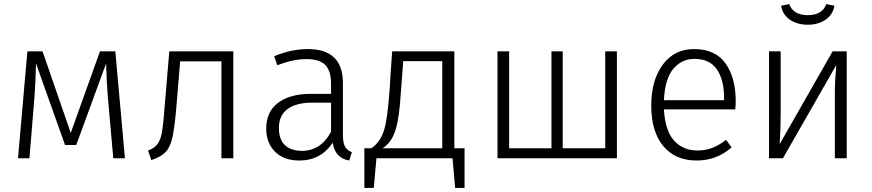

<svg xmlns="http://www.w3.org/2000/svg" viewBox="-20 -774 4266 939"><path d="M591 0H534L507 -305Q501 -379 499 -464L353 -65H298L156 -464Q154 -379 149 -305L124 0H68L114 -523H188L326 -124L469 -523H544Z M720 9 704 -38Q736 -49 751.5 -71Q767 -93 773.5 -136Q780 -179 788 -286L808 -523H1121V0H1063V-474H861L845 -280Q836 -164 825 -110.5Q814 -57 793 -34Q770 -7 720 9Z M1688 11Q1619 0 1607 -76Q1549 11 1444 11Q1368 11 1325 -32Q1282 -75 1282 -145Q1282 -228 1340.5 -271.5Q1399 -315 1499 -315H1599V-365Q1599 -427 1571 -456Q1543 -485 1478 -485Q1415 -485 1336 -455L1321 -499Q1404 -534 1486 -534Q1657 -534 1657 -368V-116Q1657 -73 1668.5 -55Q1680 -37 1701 -30ZM1454 -36Q1550 -36 1599 -130V-272H1508Q1429 -272 1386.5 -241Q1344 -210 1344 -148Q1344 -40 1454 -36Z M2252 145H2206L2193 0H1821L1808 145H1762V-49H1796Q1849 -84 1865.5 -165.5Q1882 -247 1891 -424L1898 -523H2202V-49H2252ZM2143 -49V-475H1952L1941 -329Q1933 -193 1913 -134Q1893 -75 1851 -49Z M2997 0H2413V-523H2470V-49H2677V-523H2732V-49H2940V-523H2997Z M3387 11Q3282 11 3223.5 -60Q3165 -131 3165 -257Q3165 -382 3221.5 -458Q3278 -534 3374 -534Q3479 -534 3528.5 -463.5Q3578 -393 3578 -281Q3578 -259 3576 -239H3227Q3233 -134 3277 -86Q3321 -38 3390 -38Q3429 -38 3461.5 -50Q3494 -62 3531 -90L3558 -53Q3485 11 3387 11ZM3521 -284V-299Q3521 -383 3486 -434.5Q3451 -486 3376 -486Q3314 -486 3273 -437.5Q3232 -389 3227 -284Z M4121 0H4063V-324Q4063 -376 4070 -456L3809 0H3741V-523H3798V-216Q3798 -149 3793 -69L4052 -523H4121ZM3930 -653Q3880 -653 3844 -677Q3808 -701 3800 -746L3840 -754Q3859 -700 3930 -700Q4002 -700 4021 -754L4061 -746Q4053 -701 4016.5 -677Q3980 -653 3930 -653Z"/></svg>

Font: Trujillo Light
Style: Regular
Weight: 300
Designer: Fira Sans original fonts by bBox Type GmbH, Carrois Corporate GbR, & Edenspiekermann AG / Changes by Cristiano Sobral
Foundry: Fira Sans original fonts by bBox Type GmbH, Carrois Corporate GbR, & Edenspiekermann AG / Changes by Cristiano Sobral
Version: Version 4.301;July 28, 2020;FontCreator 13.0.0.2655 64-bit